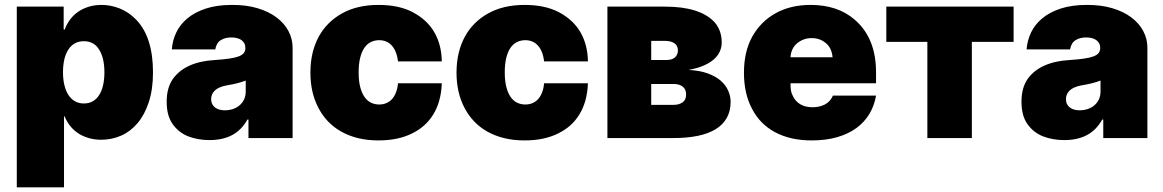

<svg xmlns="http://www.w3.org/2000/svg" viewBox="-20 -573 4827 797"><path d="M245.7 204.5H49.7V-545.5H244.3V-450.3H248.6Q256.4 -471.9 270.1 -490.8Q283.7 -509.6 303.1 -523.3Q322.4 -536.9 347.3 -544.7Q372.2 -552.6 402 -552.6Q439.3 -552.6 476.7 -538Q514.2 -523.4 546.5 -490.1Q615.1 -417.3 615.1 -272.7Q615.1 -202.1 597.8 -149.5Q580.6 -96.9 551.3 -62.1Q522 -27.3 483.1 -10.1Q444.2 7.1 400.6 7.1Q371.1 7.1 346.6 -0.4Q322.1 -7.8 303.1 -20.8Q284.1 -33.7 270.4 -51.3Q256.7 -68.9 248.6 -89.5H245.7ZM328.1 -143.5Q349.4 -143.5 365.4 -152.7Q381.4 -161.9 392 -179Q402.7 -196 408 -219.8Q413.4 -243.6 413.4 -272.7Q413.4 -332 391.7 -366.8Q370.4 -402 328.1 -402Q306.5 -402 290.1 -392.6Q273.8 -383.2 263 -366.1Q252.1 -349.1 246.8 -325.3Q241.5 -301.5 241.5 -272.7Q241.5 -244 247.2 -220.2Q252.8 -196.4 263.7 -179.3Q274.5 -162.3 290.7 -152.9Q306.8 -143.5 328.1 -143.5Z M849.4 8.5Q801.8 8.5 761 -7.1Q720.9 -23.1 695.7 -59.3Q671.9 -93.8 671.9 -150.6Q671.9 -209.2 698.2 -246.1Q749.6 -316.8 872.2 -323.9Q908.4 -326.3 932.7 -329.9Q957 -333.5 971.8 -339.3Q986.5 -345.2 992.5 -353.5Q998.6 -361.9 998.6 -373.6Q998.6 -385.3 994 -393.6Q989.3 -402 981.4 -407.3Q973.4 -412.6 962.7 -415.1Q952.1 -417.6 940.3 -417.6Q914.4 -417.6 896.3 -406.2Q878.2 -394.9 873.6 -367.9H693.2Q695.7 -404.5 711.6 -438Q727.6 -471.6 758.2 -497Q788.7 -522.4 834.7 -537.5Q880.7 -552.6 943.2 -552.6Q1001.8 -552.9 1048.5 -539.1Q1095.2 -525.2 1127.7 -500.9Q1160.2 -476.6 1177.6 -443.7Q1195 -410.9 1194.6 -373.6V0H1011.4V-76.7H1007.1Q982.6 -33 943.7 -12.3Q904.8 8.5 849.4 8.5ZM913.4 -115.1Q930.4 -115.1 946.2 -120.2Q962 -125.4 973.9 -135.3Q985.8 -145.2 992.9 -159.8Q1000 -174.4 1000 -193.2V-238.6Q968.4 -226.2 921.9 -218.8Q887.4 -212.4 872 -197.4Q856.5 -182.5 856.5 -161.9Q856.5 -149.5 861.2 -140.6Q865.8 -131.7 873.6 -126.1Q881.4 -120.4 891.7 -117.7Q902 -115.1 913.4 -115.1Z M1551.1 9.9Q1505 9.9 1466.3 0.4Q1427.6 -9.2 1396.3 -26.8Q1365.1 -44.4 1341.6 -69.1Q1318.2 -93.8 1302.2 -124.3Q1268.5 -187.9 1268.5 -271.3Q1268.5 -315.3 1277.5 -353Q1286.6 -390.6 1303.4 -421.3Q1320.3 -452.1 1344.5 -476Q1368.6 -500 1399.1 -517Q1462.4 -552.6 1551.1 -552.6Q1635.3 -552.6 1692.8 -522.7Q1753.2 -490.8 1783 -438.9Q1812.9 -387.1 1813.9 -318.2H1632.1Q1629.3 -341.3 1622.3 -358Q1615.4 -374.6 1605.1 -385.3Q1594.8 -396 1581.9 -401.1Q1568.9 -406.2 1554 -406.2Q1535.2 -406.2 1519.4 -398.4Q1503.6 -390.6 1492.4 -374.3Q1481.2 -358 1475 -332.7Q1468.7 -307.5 1468.7 -272.7Q1468.7 -237.6 1475.1 -212.4Q1481.5 -187.1 1492.9 -170.8Q1504.3 -154.5 1519.9 -146.8Q1535.5 -139.2 1554 -139.2Q1569.2 -139.2 1582.7 -144.5Q1596.2 -149.9 1606.4 -160.7Q1616.5 -171.5 1623.2 -188.2Q1630 -204.9 1632.1 -227.3H1813.9Q1812.5 -188.2 1803.4 -155.9Q1794.4 -123.6 1778.4 -97.7Q1762.4 -71.7 1740.4 -52.2Q1718.4 -32.7 1690.7 -19.2Q1632.5 9.9 1551.1 9.9Z M2157.7 9.9Q2111.5 9.9 2072.8 0.4Q2034.1 -9.2 2002.8 -26.8Q1971.6 -44.4 1948.2 -69.1Q1924.7 -93.8 1908.7 -124.3Q1875 -187.9 1875 -271.3Q1875 -315.3 1884.1 -353Q1893.1 -390.6 1910 -421.3Q1926.8 -452.1 1951 -476Q1975.1 -500 2005.7 -517Q2068.9 -552.6 2157.7 -552.6Q2241.8 -552.6 2299.4 -522.7Q2359.7 -490.8 2389.6 -438.9Q2419.4 -387.1 2420.5 -318.2H2238.6Q2235.8 -341.3 2228.9 -358Q2221.9 -374.6 2211.6 -385.3Q2201.3 -396 2188.4 -401.1Q2175.4 -406.2 2160.5 -406.2Q2141.7 -406.2 2125.9 -398.4Q2110.1 -390.6 2098.9 -374.3Q2087.7 -358 2081.5 -332.7Q2075.3 -307.5 2075.3 -272.7Q2075.3 -237.6 2081.7 -212.4Q2088.1 -187.1 2099.4 -170.8Q2110.8 -154.5 2126.4 -146.8Q2142 -139.2 2160.5 -139.2Q2175.8 -139.2 2189.3 -144.5Q2202.8 -149.9 2212.9 -160.7Q2223 -171.5 2229.8 -188.2Q2236.5 -204.9 2238.6 -227.3H2420.5Q2419 -188.2 2410 -155.9Q2400.9 -123.6 2384.9 -97.7Q2369 -71.7 2346.9 -52.2Q2324.9 -32.7 2297.2 -19.2Q2239 9.9 2157.7 9.9Z M2777 0H2501.4V-545.5H2740.1Q2887.8 -545.5 2947.4 -479.4Q2975.9 -445.7 2975.9 -396.3Q2975.9 -377.5 2968.2 -359.9Q2960.6 -342.3 2944.1 -327.4Q2927.6 -312.5 2901.3 -301Q2875 -289.4 2838.1 -282.7Q2884.2 -280.5 2917.4 -268.5Q2950.6 -256.4 2971.8 -237.9Q2992.9 -219.5 3002.8 -196.6Q3012.8 -173.7 3012.8 -150.6Q3012.8 -111.5 2996.6 -83.1Q2980.5 -54.7 2949.9 -36.2Q2919.4 -17.8 2875.7 -8.9Q2832 0 2777 0ZM2777 -137.8Q2799 -137.8 2813.6 -148.3Q2828.1 -158.7 2828.1 -180.4Q2828.1 -202.8 2813.7 -213.6Q2799.4 -224.4 2777 -224.4H2683.2V-137.8ZM2745.7 -323.9Q2770.6 -323.9 2782.3 -335.2Q2794 -346.6 2794 -363.6Q2794 -374.3 2790 -381.7Q2785.9 -389.2 2778.6 -394Q2771.3 -398.8 2761.5 -401.1Q2751.8 -403.4 2740.1 -403.4H2683.2V-323.9Z M3349.4 9.9Q3304 9.9 3265.8 1.1Q3227.6 -7.8 3196.7 -24.5Q3165.8 -41.2 3142 -65.3Q3118.3 -89.5 3102.3 -120.4Q3068.2 -183.2 3068.2 -271.3Q3068.2 -359.4 3103 -421.5Q3138.1 -483.7 3198.5 -517.4Q3260.7 -552.6 3345.2 -552.6Q3457 -552.6 3527.7 -491.5Q3616.5 -415.5 3616.5 -272.7V-227.3H3261.4Q3261.4 -210.2 3263.1 -198.2Q3264.9 -186.1 3272 -172.9Q3282 -152.3 3302.2 -140.1Q3322.4 -127.8 3353.7 -127.8Q3381.4 -127.8 3403.9 -139.2Q3426.5 -150.6 3437.5 -176.1H3616.5Q3609.4 -134.6 3589 -100.3Q3568.5 -66.1 3535 -41.5Q3501.4 -17 3455.1 -3.6Q3408.7 9.9 3349.4 9.9ZM3436.1 -335.2Q3432.2 -375 3407.7 -394.5Q3383.2 -414.8 3349.4 -414.8Q3315.3 -414.8 3289.4 -393.8Q3263.8 -372.9 3261.4 -335.2Z M4014.2 0H3829.5V-399.1H3659.1V-545.5H4187.5V-399.1H4014.2Z M4397.7 8.5Q4350.1 8.5 4309.3 -7.1Q4269.2 -23.1 4244 -59.3Q4220.2 -93.8 4220.2 -150.6Q4220.2 -209.2 4246.4 -246.1Q4297.9 -316.8 4420.5 -323.9Q4456.7 -326.3 4481 -329.9Q4505.3 -333.5 4520.1 -339.3Q4534.8 -345.2 4540.8 -353.5Q4546.9 -361.9 4546.9 -373.6Q4546.9 -385.3 4542.3 -393.6Q4537.6 -402 4529.7 -407.3Q4521.7 -412.6 4511 -415.1Q4500.4 -417.6 4488.6 -417.6Q4462.7 -417.6 4444.6 -406.2Q4426.5 -394.9 4421.9 -367.9H4241.5Q4244 -404.5 4259.9 -438Q4275.9 -471.6 4306.5 -497Q4337 -522.4 4383 -537.5Q4429 -552.6 4491.5 -552.6Q4550.1 -552.9 4596.8 -539.1Q4643.5 -525.2 4676 -500.9Q4708.5 -476.6 4725.9 -443.7Q4743.3 -410.9 4742.9 -373.6V0H4559.7V-76.7H4555.4Q4530.9 -33 4492 -12.3Q4453.1 8.5 4397.7 8.5ZM4461.6 -115.1Q4478.7 -115.1 4494.5 -120.2Q4510.3 -125.4 4522.2 -135.3Q4534.1 -145.2 4541.2 -159.8Q4548.3 -174.4 4548.3 -193.2V-238.6Q4516.7 -226.2 4470.2 -218.8Q4435.7 -212.4 4420.3 -197.4Q4404.8 -182.5 4404.8 -161.9Q4404.8 -149.5 4409.4 -140.6Q4414.1 -131.7 4421.9 -126.1Q4429.7 -120.4 4440 -117.7Q4450.3 -115.1 4461.6 -115.1Z"/></svg>

Font: Linik Sans Black
Style: Regular
Weight: 900
Designer: Fonts by Rasmus Andersson / Changes by Cristiano Sobral with parts from Marc Monis
Foundry: rsms
Version: Version 3.020; ttfautohint (v1.6)